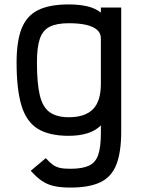

<svg xmlns="http://www.w3.org/2000/svg" viewBox="-20 -652 640 868"><path d="M298 196Q254 196 223.5 189Q193 182 169 165.5Q145 149 119 120L187 63Q204 82 218.5 92.5Q233 103 251 107Q269 111 298 111Q352 111 382 97Q412 83 424 48Q436 13 436 -49V-85Q412 -61 375 -49.5Q338 -38 291 -38Q202 -38 150.5 -70Q99 -102 77 -175Q55 -248 55 -370Q55 -465 77.5 -522.5Q100 -580 151.5 -606Q203 -632 291 -632Q338 -632 374.5 -623.5Q411 -615 436 -595V-618H528V-58Q528 35 506.5 91Q485 147 434.5 171.5Q384 196 298 196ZM291 -122Q364 -122 400 -158Q436 -194 436 -273V-479Q436 -502 419 -517Q402 -532 370 -539.5Q338 -547 291 -547Q236 -547 204.5 -531Q173 -515 160 -476.5Q147 -438 147 -370Q147 -275 160 -221Q173 -167 205 -144.5Q237 -122 291 -122Z"/></svg>

Font: Victor Mono SemiBold
Style: Regular
Weight: 600
Monospace: yes
Designer: Rune Bjørnerås
Version: Version 1.561;gftools[0.9.30]